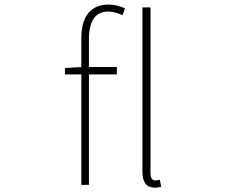

<svg xmlns="http://www.w3.org/2000/svg" viewBox="-20 -827 1040 859"><path d="M343.8 -527.3V-655.3Q343.8 -730.5 375.5 -768.6Q407.2 -806.6 465.8 -806.6Q500 -806.6 539.1 -790L528.3 -758.8Q493.2 -775.4 464.8 -775.4Q377.9 -775.4 377.9 -650.4V-527.3H502.9V-494.1H377.9V0H343.8V-494.1H270.5V-522.5ZM695.3 -22.5 701.2 8.8Q683.6 12.7 672.9 12.7Q617.2 12.7 617.2 -58.6V-793.9H653.3V-52.7Q653.3 -19.5 675.8 -19.5Q678.7 -19.5 695.3 -22.5Z"/></svg>

Font: GenEi Gothic M ExtraLight
Style: Regular
Weight: 200
Designer: o_tamon (Modified); [Source Han Sans]
Ryoko NISHIZUKA  (kana & ideographs); Paul D. Hunt (Latin, Greek & Cyrillic); Wenl
Version: Version 1.1a;Original Version 1.004